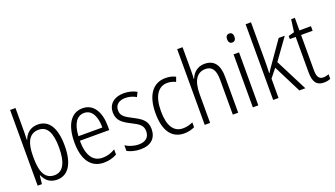

<svg xmlns="http://www.w3.org/2000/svg" viewBox="-66 -1281 3163 1811"><g transform="rotate(-20 1515.5 -375.0)"><path d="M128 -523V-760H74V0H117L126 -84H130C155 -26 199 10 267 10C381 10 443 -90 443 -268C443 -448 382 -542 270 -542C200 -542 151 -502 129 -440H126C127 -465 128 -497 128 -523ZM262 -493C348 -493 387 -417 387 -269C387 -114 342 -38 258 -38C172 -38 128 -107 128 -252V-280C128 -410 165 -493 262 -493Z M720 -542C601 -542 539 -434 539 -264C539 -99 602 10 738 10C789 10 830 -2 869 -23V-75C825 -49 787 -38 742 -38C644 -38 594 -115 593 -262H888V-303C888 -434 836 -542 720 -542ZM720 -495C800 -495 836 -412 835 -307H595C602 -432 647 -495 720 -495Z M1267 -136C1267 -223 1211 -255 1136 -294C1064 -331 1029 -353 1029 -408C1029 -463 1069 -495 1133 -495C1171 -495 1211 -483 1240 -465L1262 -510C1226 -530 1182 -542 1134 -542C1035 -542 976 -487 976 -407C976 -322 1030 -289 1107 -250C1177 -215 1212 -191 1212 -134C1212 -75 1177 -39 1105 -39C1056 -39 1007 -56 973 -78V-22C1003 -5 1049 10 1106 10C1210 10 1267 -44 1267 -136Z M1545 10C1582 10 1621 1 1649 -14V-62C1618 -48 1584 -39 1549 -39C1451 -39 1407 -124 1407 -262C1407 -412 1461 -493 1554 -493C1581 -493 1610 -486 1636 -473L1653 -519C1626 -534 1592 -542 1552 -542C1426 -542 1352 -441 1352 -261C1352 -88 1417 10 1545 10Z M1805 -518V-760H1751V0H1805V-289C1805 -428 1854 -493 1936 -493C1999 -493 2033 -452 2033 -351V0H2087V-360C2087 -482 2039 -542 1944 -542C1873 -542 1826 -497 1806 -443H1802C1804 -467 1805 -489 1805 -518Z M2262 -731C2237 -731 2225 -713 2225 -686C2225 -658 2238 -641 2262 -641C2286 -641 2299 -658 2299 -686C2299 -713 2287 -731 2262 -731ZM2289 -532H2234V0H2289Z M2492 -373V-760H2438V0H2492V-194L2560 -279L2701 0H2761L2597 -322L2748 -532H2687L2533 -312C2518 -292 2505 -272 2492 -250H2489C2491 -291 2492 -330 2492 -373Z M2957 -38C2911 -38 2895 -70 2895 -133V-486H3011V-532H2895V-658H2858L2841 -533L2782 -517V-486H2841V-130C2841 -35 2872 10 2945 10C2972 10 2994 5 3012 -3V-49C2998 -43 2977 -38 2957 -38Z"/></g></svg>

Font: Noto Sans Devanagari Condensed Light
Style: Regular
Weight: 300
Width: 3
Designer: Jelle Bosma - Monotype Design Team
Foundry: Monotype Imaging Inc.
Version: Version 2.004